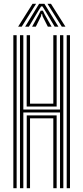

<svg xmlns="http://www.w3.org/2000/svg" viewBox="-20 -984 436 1004"><path d="M84.5 0V-800H102V-411.2H293.8V-800H311.2V0H293.8V-396H102V0ZM119.8 0V-380.5H276.2V0H258.8V-365.2H137V0ZM49.8 0V-800H67V0ZM328.8 0V-800H346V0ZM119.5 -426.8V-800H137V-442H258.8V-800H276.2V-426.8ZM74.8 -844.5 150.2 -964.2H168.8L93.5 -844.5ZM111.5 -844.5 184.5 -964.2H212.2L285.5 -844.5H266L216.5 -927.5L202 -950.5H195L180.5 -927.5L131 -844.5ZM147.8 -844.5 183.2 -909 192.8 -928.2H204.2L213.5 -909L249.8 -844.5H230.2L203 -898.2L200 -911.2H197L194 -898.2L167.2 -844.5ZM303.2 -844.5 228.2 -964.2H246.5L322.2 -844.5Z"/></svg>

Font: Big Shoulders Inline Display Thin SemiBold
Style: Regular
Weight: 600
Version: Version 2.002